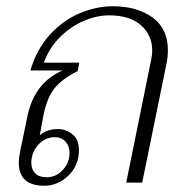

<svg xmlns="http://www.w3.org/2000/svg" viewBox="-20 -583 575 613"><path d="M40 -64Q40 -80 45 -103L68 -214Q91 -320 180 -358H77Q97 -426 139 -472Q181 -518 234 -540.5Q287 -563 340 -563Q417 -563 466.5 -527.5Q516 -492 516 -423Q516 -402 512 -382L434 0H383L463 -394Q466 -409 466 -422Q466 -470 430.5 -502Q395 -534 328 -534Q290 -534 249 -517Q208 -500 173 -466Q138 -432 120 -383H233L228 -356Q179 -332 154.5 -301.5Q130 -271 119 -216L107 -151Q130 -171 165 -171Q190 -171 211 -154.5Q232 -138 232 -104Q232 -55 198.5 -22.5Q165 10 121 10Q40 10 40 -64ZM202 -95Q202 -117 189 -131Q176 -145 155 -145Q124 -145 102 -120.5Q80 -96 80 -63Q80 -42 92.5 -29.5Q105 -17 129 -17Q159 -17 180.5 -40.5Q202 -64 202 -95Z"/></svg>

Font: Taviraj ExtraLight
Style: Italic
Weight: 275
Italic angle: -12°
Designer: Katatrad Team
Foundry: CadsonDemak
Version: Version 1.001